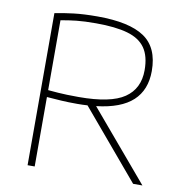

<svg xmlns="http://www.w3.org/2000/svg" viewBox="-83 -826 870 904"><g transform="rotate(10 352.5 -373.5)"><path d="M108 0V-727Q150 -735.5 197.5 -741.2Q245 -747 311 -747Q463.5 -747 535.2 -698.5Q607 -650 607 -538Q607 -447.5 550.8 -395.5Q494.5 -343.5 377.5 -330L657 0H612.5L337 -326.5Q313.5 -325 288 -325Q245.5 -325 212.5 -327Q179.5 -329 142 -332V0ZM289 -358Q441.5 -358 507.2 -402.8Q573 -447.5 573 -536Q573 -603 545.8 -642Q518.5 -681 460.5 -697.5Q402.5 -714 310 -714Q254 -714 216.8 -710Q179.5 -706 142 -699V-365Q169 -362.5 190 -361Q211 -359.5 233.8 -358.8Q256.5 -358 289 -358Z"/></g></svg>

Font: Encode Sans Expanded Expanded Thin
Style: Regular
Weight: 100
Width: 7
Designer: Multiple Designers
Foundry: Impallari Type
Version: Version 3.000; ttfautohint (v1.8.3) -l 8 -r 50 -G 200 -x 14 